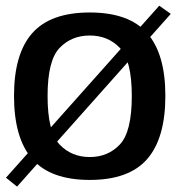

<svg xmlns="http://www.w3.org/2000/svg" viewBox="-20 -644 659 692"><path d="M1.5 -3.5 41.5 28.5 595.5 -594 554 -623.5ZM303.5 4.5Q445 4.5 510.5 -70.8Q576 -146 576 -298.5Q576 -450 510.5 -524.5Q445 -599 303.5 -599Q162 -599 96.2 -524.5Q30.5 -450 30.5 -298.5Q30.5 -146 96.2 -70.8Q162 4.5 303.5 4.5ZM303.5 -78Q237.5 -78 194.5 -123.5Q151.5 -169 151.5 -298Q151.5 -426 194.5 -471Q237.5 -516 303.5 -516Q369.5 -516 412.2 -471Q455 -426 455 -298Q455 -169 412.2 -123.5Q369.5 -78 303.5 -78Z"/></svg>

Font: Anybody UltraCondensed Thin Medium
Style: Regular
Weight: 500
Version: Version 1.111